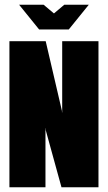

<svg xmlns="http://www.w3.org/2000/svg" viewBox="-20 -795 458 815"><path d="M61 -775H165L209 -738L253 -775H357L272 -670H146ZM20 0V-620H174L243 -324V-318H244V-620H398V0H241L174 -243V-250H173V0Z"/></svg>

Font: Smooch Sans Black
Style: Regular
Weight: 900
Designer: Robert E. Leuschke
Foundry: Robert E. Leuschke
Version: Version 1.010; ttfautohint (v1.8.3)